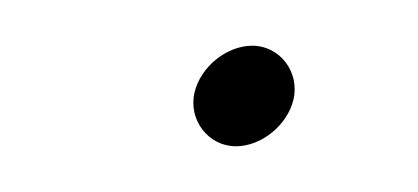

<svg xmlns="http://www.w3.org/2000/svg" viewBox="-20 -106 183 84"><path d="M65.1 -65.5C62.3 -53.5 71.2 -42 83.2 -42C94.4 -42 105.8 -51.3 108.4 -62.5C111.2 -74.5 102.4 -86 90.4 -86C79.1 -86 67.7 -76.7 65.1 -65.5Z"/></svg>

Font: HoneyBee
Style: SeLitIt
Weight: 300
Foundry: Cannot Into Space Fonts
Version: Version 0.89